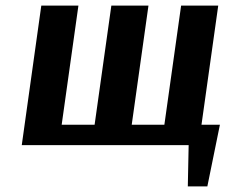

<svg xmlns="http://www.w3.org/2000/svg" viewBox="-20 -520 812 688"><path d="M723 148H653L656 0H58L128 -500H261L201 -73H319L379 -500H512L452 -73H569L629 -500H762L702 -73H768Z"/></svg>

Font: Arsenal
Style: Bold Italic
Weight: 700
Italic angle: -9.10001°
Designer: Andrij Shevchenko
Foundry: Stairsfor
Version: Version 2.001;PS 002.001;hotconv 1.0.88;makeotf.lib2.5.64775